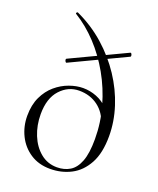

<svg xmlns="http://www.w3.org/2000/svg" viewBox="-138 -810 746 906"><g transform="rotate(20 235.0 -356.5)"><path d="M378 -268Q363 -321 323 -351Q283 -381 228 -381Q173 -381 133.5 -338Q94 -295 94 -215Q94 -159 113.5 -111Q133 -63 168.5 -34Q204 -5 251 -5Q288 -5 316 -22Q344 -39 359.5 -79.5Q375 -120 375 -191Q375 -274 352.5 -353Q330 -432 291 -501Q252 -570 200.5 -625Q149 -680 90 -716Q86 -718 89 -722.5Q92 -727 96 -725Q174 -689 236 -634Q298 -579 342 -512.5Q386 -446 409.5 -373Q433 -300 433 -227Q433 -142 404 -89Q375 -36 327.5 -11.5Q280 13 223 13Q166 13 124 -14.5Q82 -42 59.5 -87.5Q37 -133 37 -186Q37 -241 56 -281Q75 -321 105.5 -347Q136 -373 172 -386Q208 -399 241 -399Q276 -399 309 -386Q342 -373 367 -347ZM125 -484Q123 -483 120 -487Q117 -491 116.5 -496Q116 -501 119 -502L393 -632Q396 -633 398.5 -629Q401 -625 401.5 -620Q402 -615 399 -614Z"/></g></svg>

Font: Cormorant Infant Light Light
Style: Regular
Weight: 300
Version: Version 4.001